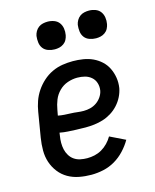

<svg xmlns="http://www.w3.org/2000/svg" viewBox="-112 -814 725 898"><g transform="rotate(-15 250.0 -364.5)"><path d="M219 8Q189 8 160 2.5Q131 -3 106.5 -17Q82 -31 64.5 -53.5Q47 -76 38 -103Q29 -130 29 -160Q29 -190 34 -221L54 -341Q58 -366 66.5 -390.5Q75 -415 90 -437.5Q105 -460 125.5 -478.5Q146 -497 170.5 -508.5Q195 -520 220.5 -524Q246 -528 271 -528Q296 -528 321 -524Q346 -520 367.5 -510Q389 -500 406.5 -484Q424 -468 434.5 -446.5Q445 -425 449 -400.5Q453 -376 449 -350Q445 -329 435 -309Q425 -289 409.5 -272Q394 -255 374.5 -243Q355 -231 334 -224.5Q313 -218 291.5 -215.5Q270 -213 249 -213Q238 -213 228 -213.5Q218 -214 207 -214H205Q185 -215 165 -216Q145 -217 125 -221L123 -207Q120 -190 120 -173Q120 -156 123.5 -140.5Q127 -125 135.5 -111Q144 -97 157 -88Q170 -79 186.5 -75.5Q203 -72 220 -72Q238 -72 256 -76Q274 -80 290.5 -89.5Q307 -99 321 -113.5Q335 -128 344 -144L418 -108Q403 -82 381.5 -59Q360 -36 333.5 -20.5Q307 -5 277.5 1.5Q248 8 219 8ZM261 -290Q277 -290 293 -294Q309 -298 323 -307.5Q337 -317 347 -331.5Q357 -346 360 -362Q363 -381 357.5 -398.5Q352 -416 338.5 -427.5Q325 -439 307.5 -443.5Q290 -448 271 -448Q248 -448 224.5 -440Q201 -432 183 -414Q165 -396 156 -373.5Q147 -351 143 -327L138 -300Q153 -297 168.5 -296Q184 -295 199.5 -294.5Q215 -294 230.5 -292Q246 -290 261 -290ZM405 -603Q389 -603 373.5 -608.5Q358 -614 349 -626Q340 -638 338 -654Q336 -670 338 -686Q340 -697 346 -707.5Q352 -718 361.5 -725Q371 -732 382.5 -734.5Q394 -737 405 -737Q421 -737 436 -731.5Q451 -726 460 -714Q469 -702 471.5 -686Q474 -670 471 -654Q469 -643 463.5 -632.5Q458 -622 448 -615Q438 -608 427 -605.5Q416 -603 405 -603ZM205 -603Q189 -603 173.5 -608.5Q158 -614 149 -626Q140 -638 138 -654Q136 -670 138 -686Q140 -697 146 -707.5Q152 -718 161.5 -725Q171 -732 182.5 -734.5Q194 -737 205 -737Q221 -737 236 -731.5Q251 -726 260 -714Q269 -702 271.5 -686Q274 -670 271 -654Q269 -643 263.5 -632.5Q258 -622 248 -615Q238 -608 227 -605.5Q216 -603 205 -603Z"/></g></svg>

Font: Iosevka Curly Medium
Style: Italic
Weight: 500
Italic angle: -9°
Monospace: yes
Designer: Belleve Invis
Foundry: Belleve Invis
Version: Version 22.1.2; ttfautohint (v1.8.4)